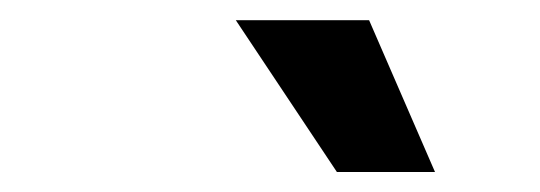

<svg xmlns="http://www.w3.org/2000/svg" viewBox="-20 -756 540 192"><path d="M415 -584H316.9L215.8 -735.8H349.1Z"/></svg>

Font: Creato Display
Style: Bold Italic
Weight: 700
Italic angle: -10°
Version: Version 1.000